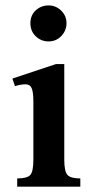

<svg xmlns="http://www.w3.org/2000/svg" viewBox="-20 -699 339 719"><path d="M280.8 0H44.4V-30.8Q82.5 -30.8 93.8 -44.2Q105 -57.6 105 -101.6V-317.9Q105 -354 98.6 -368.7Q92.3 -383.3 75.2 -383.3Q59.1 -383.3 36.1 -376.5L26.4 -404.8L189.5 -459H220.7V-100.6Q220.7 -57.1 232.7 -43.9Q244.6 -30.8 280.8 -30.8ZM162.1 -543.9Q133.8 -543.9 113.8 -563.2Q93.8 -582.5 93.8 -612.3Q93.8 -641.6 113.8 -660.2Q133.8 -678.7 162.1 -678.7Q189 -678.7 209 -659.4Q229 -640.1 229 -612.3Q229 -584.5 209.7 -564.2Q190.4 -543.9 162.1 -543.9Z"/></svg>

Font: Awami Nastaliq
Style: Bold
Weight: 700
Designer: Peter Martin, SIL International
Foundry: SIL International
Version: Version 3.100